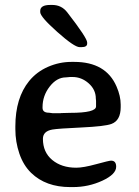

<svg xmlns="http://www.w3.org/2000/svg" viewBox="-20 -742 555 769"><path d="M190.9 -288.6H222.2L225.1 -289.1L260.7 -290Q364.7 -290 364.7 -315.9V-337.9Q363.8 -343.8 363.8 -347.2Q363.8 -382.8 335.2 -408.2Q306.6 -433.6 270.5 -433.6H260.7Q250.5 -432.1 244.1 -432.1Q207.5 -432.1 179 -395.3Q150.4 -358.4 150.4 -313V-310.1Q150.4 -290.5 176.3 -290.5Q188 -288.6 190.9 -288.6ZM141.1 -693.4V-698.2Q141.1 -722.2 181.2 -722.2H189.5Q226.6 -722.2 249.5 -692.4Q329.1 -589.8 329.1 -571.8V-567.4Q329.1 -553.2 306.6 -553.2H298.8Q277.8 -553.2 209.5 -614Q141.1 -674.8 141.1 -693.4ZM272.5 7.3H261.2Q163.6 7.3 105 -49.3Q73.7 -79.6 57.6 -126.7Q41.5 -173.8 41.5 -224.6V-235.8Q41.5 -349.6 96.7 -417.5Q127 -454.6 172.4 -474.4Q217.8 -494.1 266.1 -494.1H277.3Q404.3 -494.1 446.8 -395.5Q463.4 -357.4 463.4 -323.2V-313Q463.4 -259.3 426.3 -245.6Q399.9 -235.8 305.9 -231.4Q211.9 -227.1 189.5 -223.1Q151.9 -216.3 151.9 -186Q151.9 -132.3 189.2 -101.3Q226.6 -70.3 285.2 -70.3Q314 -70.3 365.5 -84.5Q417 -98.6 424.8 -98.6Q445.3 -98.6 445.3 -74.2Q445.3 -43.9 389.9 -18.3Q334.5 7.3 272.5 7.3Z"/></svg>

Font: Averia Gruesa Libre
Style: Regular
Weight: 400
Italic angle: -1.70001°
Version: Version 1.002